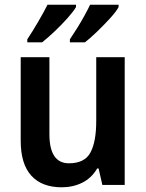

<svg xmlns="http://www.w3.org/2000/svg" viewBox="-20 -786 621 816"><path d="M510 -543V0H415L399 -70H393Q369 -29 329.5 -9.5Q290 10 242 10Q158 10 113 -39.5Q68 -89 68 -188V-543H190V-216Q190 -92 273 -92Q340 -92 364.5 -138Q389 -184 389 -272V-543ZM484 -756Q474 -737 448.5 -709Q423 -681 393.5 -652.5Q364 -624 341 -606H277V-619Q292 -641 308.5 -667.5Q325 -694 339.5 -720.5Q354 -747 363 -766H484ZM303 -756Q292 -737 267 -709Q242 -681 212.5 -653Q183 -625 159 -606H96V-619Q118 -652 142.5 -694Q167 -736 182 -766H303Z"/></svg>

Font: Noto Sans Georgian SemiCondensed SemiBold
Style: Regular
Weight: 600
Width: 4
Designer: Monotype Design Team, Akaki Razmadze
Foundry: Google LLC
Version: Version 2.005; ttfautohint (v1.8.4.7-5d5b)